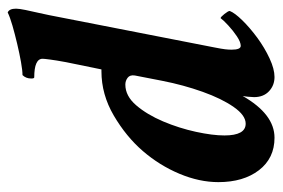

<svg xmlns="http://www.w3.org/2000/svg" viewBox="-136 -582 727 494"><g transform="rotate(-90 227.0 -335.5)"><path d="M119.1 7.8Q66.4 7.8 35.6 -32.2Q4.9 -72.3 4.9 -136.7Q4.9 -185.5 26.4 -236.8Q47.9 -288.1 85 -331.1Q122.1 -374 176.3 -405.8Q230.5 -437.5 290 -437.5H294.9L313.5 -528.3Q318.4 -554.7 320.3 -569.8Q322.3 -585 322.3 -588.9Q322.3 -610.4 274.4 -610.4Q271.5 -610.4 271.5 -618.2Q271.5 -631.8 280.3 -640.6Q292 -640.6 314 -644.5Q335.9 -648.4 360.8 -654.3Q385.7 -660.2 407.7 -666.5Q429.7 -672.9 441.4 -678.7Q451.2 -674.8 451.2 -657.2Q451.2 -649.4 447.8 -632.8Q444.3 -616.2 440.4 -599.1Q436.5 -582 434.6 -572.3L351.6 -147.5Q347.7 -127.9 346.7 -119.1Q345.7 -110.4 345.7 -102.5Q345.7 -79.1 355.5 -79.1Q365.2 -79.1 379.9 -88.9Q394.5 -98.6 408.2 -111.3Q421.9 -124 426.8 -130.9Q429.7 -130.9 437.5 -121.1Q445.3 -111.3 445.3 -107.4Q440.4 -94.7 421.4 -75.2Q402.3 -55.7 376.5 -36.6Q350.6 -17.6 323.2 -4.9Q295.9 7.8 275.4 7.8Q253.9 7.8 238.8 -6.3Q223.6 -20.5 223.6 -44.9Q223.6 -49.8 224.6 -60.1Q225.6 -70.3 226.6 -74.2Q179.7 7.8 119.1 7.8ZM155.3 -66.4Q176.8 -66.4 198.2 -97.2Q219.7 -127.9 237.3 -177.2Q254.9 -226.6 265.6 -281.2L279.3 -351.6Q281.2 -364.3 273.4 -370.1Q265.6 -376 255.9 -376Q226.6 -376 202.6 -348.1Q178.7 -320.3 161.1 -278.8Q143.6 -237.3 134.3 -194.3Q125 -151.4 125 -121.1Q125 -66.4 155.3 -66.4Z"/></g></svg>

Font: Crimson Text
Style: Bold Italic
Weight: 700
Italic angle: -11°
Designer: Sebastian Kosch
Foundry: Sebastian Kosch
Version: Version 1.100; ttfautohint (v1.8.4)